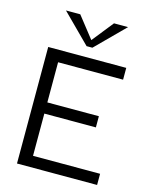

<svg xmlns="http://www.w3.org/2000/svg" viewBox="-113 -823 706 896"><g transform="rotate(15 239.5 -374.5)"><path d="M120 -258H369V-312H120V-506H434V-563H57V0H444V-54H120ZM93 -749 229 -613H257L393 -749H325L243 -646L162 -749Z"/></g></svg>

Font: OSH Darker Grotesque Medium
Style: Regular
Weight: 500
Designer: Gabriel Lam
Foundry: TypeRant
Version: Version 1.000;Glyphs 3.1.1 (3148)